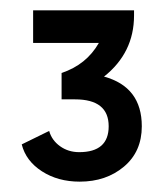

<svg xmlns="http://www.w3.org/2000/svg" viewBox="-20 -720 322 371"><path d="M254 -476Q254 -427 219.5 -398Q185 -369 134 -369Q92 -369 61 -389Q30 -409 22 -441L75 -467Q80 -449 96 -437.5Q112 -426 133 -426Q190 -426 190 -476Q190 -528 125 -528H99V-579Q147 -595 171 -637H44V-700H239V-690Q239 -618 181 -572Q254 -552 254 -476Z"/></svg>

Font: Baumans
Style: Regular
Weight: 400
Designer: Henadij Zarechnjuk
Foundry: Cyreal (www.cyreal.org)
Version: Version 001.002